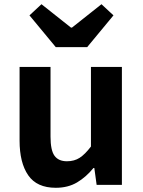

<svg xmlns="http://www.w3.org/2000/svg" viewBox="-20 -878 677 912"><path d="M245 14Q155 14 114 -45.5Q73 -105 73 -210V-560H220V-229Q220 -164 239 -138Q258 -112 298 -112Q333 -112 358.5 -128.5Q384 -145 412 -182V-560H559V0H439L428 -80H424Q389 -37 346 -11.5Q303 14 245 14ZM245 -654 120 -805 177 -858 317 -747H322L462 -858L519 -805L394 -654Z"/></svg>

Font: Source Han Sans CN Bold
Style: Bold
Weight: 700
Designer: Ryoko NISHIZUKA 西塚涼子 (kana & ideographs); Paul D. Hunt (Latin, Greek & Cyrillic); Wenlong ZHANG 张文龙 (bopomofo); Sandoll 
Foundry: Adobe Systems Incorporated
Version: Version 1.00;May 30, 2023;FontCreator 11.5.0.2422 32-bit